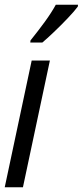

<svg xmlns="http://www.w3.org/2000/svg" viewBox="-21 -792 350 812"><path d="M158 -612Q177 -628 207 -656.5Q237 -685 265.5 -715Q294 -745 308 -764L309 -772H215Q197 -739 169 -700.5Q141 -662 108 -621L107 -612ZM76 0 190 -536H113L-1 0Z"/></svg>

Font: Noto Sans Display Condensed
Style: Italic
Weight: 400
Width: 3
Designer: Monotype Design team
Foundry: Monotype Imaging Inc.
Version: 1.000